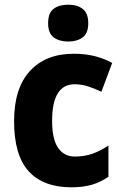

<svg xmlns="http://www.w3.org/2000/svg" viewBox="-20 -788 525 818"><path d="M284 10Q165 10 102.5 -58Q40 -126 40 -272Q40 -412 107.5 -485.5Q175 -559 294 -559Q345 -559 385 -548.5Q425 -538 458 -520L412 -397Q381 -412 353.5 -420.5Q326 -429 298 -429Q202 -429 202 -273Q202 -195 227.5 -158Q253 -121 299 -121Q339 -121 373.5 -133Q408 -145 442 -168V-35Q409 -12 371.5 -1Q334 10 284 10ZM271 -768Q309 -768 332.5 -750Q356 -732 356 -689Q356 -646 332 -628.5Q308 -611 271 -611Q233 -611 209 -628.5Q185 -646 185 -689Q185 -733 208.5 -750.5Q232 -768 271 -768Z"/></svg>

Font: Noto Sans Kannada SemiCondensed ExtraBold
Style: Regular
Weight: 800
Width: 4
Designer: Jelle Bosma - Monotype Design Team
Foundry: Monotype Imaging Inc.
Version: Version 2.005; ttfautohint (v1.8.4.7-5d5b)